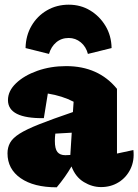

<svg xmlns="http://www.w3.org/2000/svg" viewBox="-20 -787 590 819"><path d="M222 12Q124 12 68 -27Q12 -66 12 -133Q12 -158 23 -178Q34 -198 63 -216.5Q92 -235 147.5 -257Q203 -279 291 -309L294 -353Q246 -378 184 -388L167 -283Q14 -281 14 -360Q14 -399 48.5 -432Q83 -465 139.5 -485Q196 -505 262 -505Q400 -505 479 -408V-132L549 -147Q554 -102 536.5 -66Q519 -30 486 -9.5Q453 11 411 11Q373 11 337.5 -10.5Q302 -32 285 -77Q259 -32 222 12ZM214 -186Q214 -152 225 -138.5Q236 -125 259 -125Q270 -125 280 -126L286 -221L216 -217Q214 -201 214 -186ZM273 -767Q324 -767 364.5 -742.5Q405 -718 430 -676.5Q455 -635 456 -582L355 -557Q347 -588 324.5 -606.5Q302 -625 273 -625Q242 -625 220 -606.5Q198 -588 189 -557L89 -582Q90 -635 114.5 -677Q139 -719 180.5 -743Q222 -767 273 -767Z"/></svg>

Font: Piazzolla Black
Style: Regular
Weight: 900
Designer: Juan Pablo del Peral
Foundry: Huerta Tipografica
Version: Version 1.330